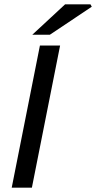

<svg xmlns="http://www.w3.org/2000/svg" viewBox="-20 -865 443 885"><path d="M34 0 164 -655H257L127 0ZM129 -705 280 -845H397L403 -834L210 -705Z"/></svg>

Font: Source Sans 3 Medium
Style: Italic
Weight: 500
Italic angle: -11°
Designer: Paul D. Hunt
Foundry: Adobe
Version: Version 3.052;hotconv 1.1.0;makeotfexe 2.6.0